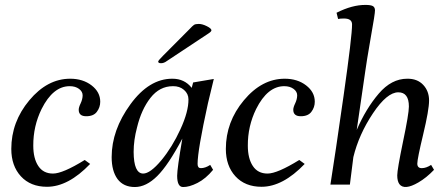

<svg xmlns="http://www.w3.org/2000/svg" viewBox="-20 -750 1816 780"><path d="M265.1 -430.2Q316.9 -430.2 352.1 -403.1Q387.2 -376 387.2 -336.9Q387.2 -314 373.5 -295.9Q360.4 -277.8 330.1 -277.8Q299.8 -277.8 299.8 -304.2Q299.8 -314 307.6 -330.1Q315.4 -346.7 315.7 -362.3Q315.9 -377.9 301 -388.9Q286.1 -399.9 263.2 -399.9Q195.3 -399.9 148.9 -307.1Q114.7 -237.3 115.2 -158.2Q115.2 -106.4 135.5 -75.7Q155.8 -44.9 195.3 -44.9Q234.9 -44.9 324.2 -100.1L346.2 -84Q257.3 8.8 170.9 8.8Q104 8.8 64.9 -33.7Q25.9 -76.2 25.9 -145Q25.9 -254.9 99.1 -342.5Q172.4 -430.2 265.1 -430.2Z M682.6 -399.9Q628.4 -399.9 591.3 -352.5Q554.2 -305.2 536.6 -231.9Q522.9 -180.7 522.9 -132.8Q523.4 -45.4 561.5 -44.9Q590.3 -44.9 635.3 -98.6Q679.7 -152.3 712.9 -224.6Q746.1 -296.9 745.6 -346.2Q745.6 -369.1 727.5 -384.8Q709.5 -400.4 682.6 -399.9ZM795.9 -66.9Q814 -66.9 834 -80.1L845.7 -60.1Q815.9 -23.9 782.2 -6.8Q748.5 10.3 723.6 9.8Q699.7 9.8 699.7 -36.1Q699.7 -64.9 720.7 -187Q663.6 -79.1 618.7 -34.7Q573.7 9.8 527.8 9.8Q481.9 9.8 457.5 -22.5Q433.6 -55.2 433.6 -111.8Q433.6 -221.7 509.8 -326.2Q585.9 -430.7 680.7 -430.2Q729.5 -430.2 758.8 -393.1L764.6 -415L848.6 -429.2L824.7 -330.1Q782.7 -139.2 782.7 -84Q782.7 -66.9 795.9 -66.9ZM622.6 -500Q622.6 -503.9 642.6 -523.9L750 -631.8Q762.2 -645 768.1 -648.9Q773.9 -652.8 787.6 -652.8Q801.8 -652.8 820.3 -643.6Q838.9 -634.3 838.9 -627Q838.9 -622.1 828.6 -615.2L657.7 -502Q646 -493.2 634.3 -493.2Q622.6 -493.2 622.6 -500Z M1136.7 -430.2Q1188.5 -430.2 1223.6 -403.1Q1258.8 -376 1258.8 -336.9Q1258.8 -314 1245.1 -295.9Q1231.9 -277.8 1201.7 -277.8Q1171.4 -277.8 1171.4 -304.2Q1171.4 -314 1179.2 -330.1Q1187 -346.7 1187.3 -362.3Q1187.5 -377.9 1172.6 -388.9Q1157.7 -399.9 1134.8 -399.9Q1066.9 -399.9 1020.5 -307.1Q986.3 -237.3 986.8 -158.2Q986.8 -106.4 1007.1 -75.7Q1027.3 -44.9 1066.9 -44.9Q1106.4 -44.9 1195.8 -100.1L1217.8 -84Q1128.9 8.8 1042.5 8.8Q975.6 8.8 936.5 -33.7Q897.5 -76.2 897.5 -145Q897.5 -254.9 970.7 -342.5Q1043.9 -430.2 1136.7 -430.2Z M1641.1 -317.4Q1641.1 -375 1598.1 -375Q1552.2 -375 1495.1 -289.6Q1438 -204.1 1415.5 -111.8L1401.4 0H1322.3Q1341.3 -119.1 1376 -362.3Q1410.6 -605.5 1410.2 -650.9Q1410.2 -674.8 1377.4 -674.8Q1362.3 -674.8 1353.5 -672.9L1347.2 -698.2Q1411.1 -730.5 1465.3 -730Q1485.4 -730 1494.1 -725.6Q1502.9 -721.2 1503.4 -708.5Q1503.9 -695.8 1485.8 -595.2Q1468.3 -494.1 1464.4 -463.9L1429.2 -222.2Q1466.8 -309.1 1518.6 -369.6Q1570.3 -430.2 1634.3 -430.2Q1675.3 -430.7 1699.2 -405.3Q1723.1 -379.9 1723.1 -341.8Q1723.1 -303.7 1699.2 -204.1Q1675.3 -104.5 1675.3 -85.4Q1675.3 -66.9 1693.4 -66.9Q1711.4 -66.9 1731.4 -80.1L1743.2 -60.1Q1712.4 -27.8 1679.7 -8.8Q1622.6 24.4 1602.5 -2Q1593.8 -14.2 1593.8 -37.6Q1593.8 -61 1617.2 -174.3Q1641.1 -287.6 1641.1 -317.4Z"/></svg>

Font: Unna-Italic
Style: Italic
Weight: 400
Italic angle: -8°
Designer: Jorge de Buen U.
Foundry: Omnibus-Type
Version: Version 2.006;PS 002.006;hotconv 1.0.70;makeotf.lib2.5.58329